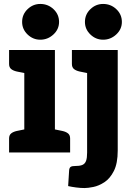

<svg xmlns="http://www.w3.org/2000/svg" viewBox="-20 -772 681 972"><path d="M103 0V-519H258V0ZM26 0V-71Q26 -88 36.5 -96.5Q47 -105 65 -109L109 -118L123 0ZM238 0 252 -118 296 -109Q314 -105 324.5 -96.5Q335 -88 335 -71V0ZM123 -519 109 -401 65 -410Q47 -414 36.5 -422.5Q26 -431 26 -448V-519ZM184 -571Q147 -571 119.5 -597.5Q92 -624 92 -661Q92 -699 119.5 -725.5Q147 -752 184 -752Q223 -752 251 -725.5Q279 -699 279 -661Q279 -624 250.5 -597.5Q222 -571 184 -571ZM408 180Q388 180 365 177Q342 174 325 170L330 90Q331 78 337.5 73Q344 68 366 68Q387 68 399 62Q411 56 416 41.5Q421 27 421 1V-519H576V-10Q576 55 556.5 93.5Q537 132 508.5 150.5Q480 169 452.5 174.5Q425 180 408 180ZM441 -519 427 -401 383 -410Q365 -414 354.5 -422.5Q344 -431 344 -448V-519ZM502 -571Q465 -571 437.5 -597.5Q410 -624 410 -661Q410 -699 437.5 -725.5Q465 -752 502 -752Q541 -752 569 -725.5Q597 -699 597 -661Q597 -624 568.5 -597.5Q540 -571 502 -571Z"/></svg>

Font: Aleo Black
Style: Regular
Weight: 900
Designer: Alessio Laiso
Foundry: Alessio Laiso
Version: Version 2.001;gftools[0.9.29]